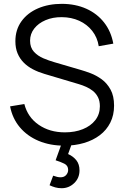

<svg xmlns="http://www.w3.org/2000/svg" viewBox="-20 -755 656 1015"><path d="M305.7 240Q287.7 240 271.8 235.5Q256 231 242 224.3L261 173.7Q284.2 182.3 299.7 182.3Q319.2 182.3 329.8 170.2Q340.3 158 340.3 143.3Q340.3 120.3 319.9 110.2Q299.5 100.2 274 92.3L311 -10.3L365.3 -10.7L340 59.3Q366.8 71.3 383.6 92.2Q400.3 113.2 400.3 145.7Q400.3 186.2 372.2 213.1Q344.2 240 305.7 240ZM320 15Q244.7 15 184.4 -10.2Q124.2 -35.5 84.9 -82.1Q45.7 -128.7 33.3 -192.7L108.7 -205Q126.7 -135 184.7 -95.2Q242.7 -55.3 323 -55.3Q376.2 -55.3 418 -72.2Q459.8 -89 483.9 -120Q508 -151 508 -193.3Q508 -221.3 497.9 -241.1Q487.8 -260.8 471.5 -274Q455.2 -287.2 435.6 -295.8Q416 -304.5 397.3 -310L215 -364.3Q182 -374 153.9 -388.7Q125.8 -403.3 105.2 -424.2Q84.5 -445 72.9 -472.9Q61.3 -500.8 61.3 -537Q61.3 -597.8 93.3 -642.3Q125.3 -686.8 181 -710.8Q236.7 -734.8 307.7 -734.7Q379.5 -734.3 436.3 -708.8Q493.2 -683.3 530.2 -636.2Q567.2 -589.2 579 -524.3L502 -510.7Q494.7 -557.3 467.5 -591.8Q440.3 -626.3 398.8 -645.2Q357.2 -664 307 -664.3Q258.7 -664.7 220.8 -648.4Q182.8 -632.2 160.9 -604Q139 -575.8 139 -540Q139 -503.5 159.3 -481.4Q179.7 -459.3 209.3 -446.8Q239 -434.3 267 -426.3L408 -385Q430 -378.8 459.7 -367.6Q489.3 -356.3 517.6 -335.8Q545.8 -315.2 564.4 -281.5Q583 -247.8 583 -196.7Q583 -146.3 563.2 -106.9Q543.5 -67.5 507.8 -40.4Q472.2 -13.3 424.2 0.8Q376.3 15 320 15Z"/></svg>

Font: Manrope ExtraLight
Style: Regular
Weight: 200
Designer: Mikhail Sharanda
Foundry: Mikhail Sharanda
Version: Version 4.505